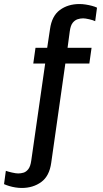

<svg xmlns="http://www.w3.org/2000/svg" viewBox="-109 -748 511 952"><path d="M-1 184Q-16 184 -32 181.5Q-48 179 -63 174.5Q-78 170 -89 165L-80 99Q-69 103 -49.5 107.5Q-30 112 -19 112Q-5 112 8 108Q21 104 31.5 90.5Q42 77 46 48L115 -433H56L67 -511H125L139 -604Q148 -669 188 -698.5Q228 -728 285 -728Q300 -728 316 -725.5Q332 -723 347 -719Q362 -715 372 -710L363 -643Q353 -648 333.5 -652.5Q314 -657 303 -657Q289 -657 275.5 -652.5Q262 -648 251.5 -635Q241 -622 237 -593L226 -511H345L334 -433H215L145 59Q136 125 95.5 154.5Q55 184 -1 184Z"/></svg>

Font: Chivo Medium
Style: Regular
Weight: 400
Version: Version 2.002